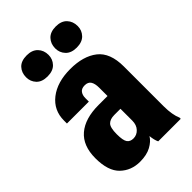

<svg xmlns="http://www.w3.org/2000/svg" viewBox="-206 -754 841 841"><g transform="rotate(-45 214.0 -333.5)"><path d="M19.5 -142.1Q19.5 -63.5 56.2 -28.1Q92.8 7.3 147.5 7.3Q189 7.3 216.3 -7.6Q243.7 -22.5 255.9 -43.5Q256.8 -31.7 259.8 -19.5Q262.7 -7.3 266.6 0H406.2V-7.3Q399.4 -22.5 395.8 -43.7Q392.1 -64.9 392.1 -91.3V-338.4Q392.1 -423.3 345.2 -460Q298.3 -496.6 218.3 -496.6Q137.2 -496.6 88.1 -458.3Q39.1 -419.9 39.1 -356.4V-337.9H174.8V-359.9Q174.8 -377.9 183.6 -389.6Q192.4 -401.4 212.4 -401.4Q232.9 -401.4 241.5 -387.7Q250 -374 250 -349.1V-297.4H194.8Q110.4 -297.4 64.9 -258.5Q19.5 -219.7 19.5 -142.1ZM160.2 -150.4Q160.2 -191.9 173.3 -204.8Q186.5 -217.8 212.4 -217.8H250.5V-144.5Q250.5 -117.7 235.4 -101.6Q220.2 -85.4 199.2 -85.4Q179.2 -85.4 169.7 -98.6Q160.2 -111.8 160.2 -150.4ZM55.7 -607.4Q55.7 -581.1 73.2 -562.3Q90.8 -543.5 125 -543.5Q159.2 -543.5 177 -562.3Q194.8 -581.1 194.8 -607.4Q194.8 -636.2 176.8 -655Q158.7 -673.8 125.5 -673.8Q90.8 -673.8 73.2 -655Q55.7 -636.2 55.7 -607.4ZM235.4 -606.9Q235.4 -580.1 253.2 -561.3Q271 -542.5 304.7 -542.5Q338.9 -542.5 356.7 -561.3Q374.5 -580.1 374.5 -606.4Q374.5 -635.3 356.7 -654.3Q338.9 -673.3 305.2 -673.3Q271 -673.3 253.2 -654.3Q235.4 -635.3 235.4 -606.9Z"/></g></svg>

Font: Roboto Flex
Style: wght 700 wdth 25 opsz 34 GRAD 0.00 slnt 0.00 XTRA 468 XOPQ 96 YOPQ 79 YTLC 514 YTUC 712 YTAS 750 YTDE -203.00 YTFI 738
Weight: 700
Width: 1
Designer: Berlow after Robertson
Foundry: Google
Version: Version 3.100